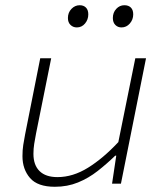

<svg xmlns="http://www.w3.org/2000/svg" viewBox="-20 -703 640 735"><path d="M190 12Q124 12 95 -21.5Q66 -55 66 -105Q66 -129 69 -148Q72 -167 76 -188L134 -480H176L118 -192Q114 -171 111 -152.5Q108 -134 108 -114Q108 -71 131.5 -48Q155 -25 200 -25Q259 -25 317 -61Q375 -97 433 -159L498 -480H539L443 0H409L425 -107H421Q389 -76 354 -48.5Q319 -21 278.5 -4.5Q238 12 190 12ZM274 -598Q260 -598 250 -607.5Q240 -617 240 -634Q240 -655 253.5 -669Q267 -683 285 -683Q300 -683 309 -674Q318 -665 318 -648Q318 -628 305.5 -613Q293 -598 274 -598ZM445 -598Q431 -598 421.5 -607.5Q412 -617 412 -634Q412 -655 425 -669Q438 -683 456 -683Q472 -683 481 -674Q490 -665 490 -648Q490 -628 477 -613Q464 -598 445 -598Z"/></svg>

Font: Source Code Pro ExtraLight Light
Style: Italic
Weight: 300
Italic angle: -11°
Monospace: yes
Version: Version 1.016;hotconv 1.0.116;makeotfexe 2.5.65601